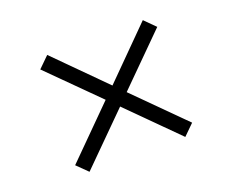

<svg xmlns="http://www.w3.org/2000/svg" viewBox="-107 -880 1213 1004"><g transform="rotate(-20 500.0 -378.0)"><path d="M767 -53 826 -111 559 -378 826 -644 767 -703 501 -436 235 -703 175 -644 442 -378 175 -111 234 -53 501 -319Z"/></g></svg>

Font: GenYoGothic2 TW M
Style: Regular
Weight: 500
Version: Version 2.100;PS 2.1;hotconv 16.6.51;makeotf.lib2.5.65220 DE